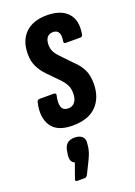

<svg xmlns="http://www.w3.org/2000/svg" viewBox="-143 -555 605 858"><g transform="rotate(-20 159.5 -126.0)"><path d="M136 6Q63 6 35.5 -36Q8 -78 24 -146Q27 -157 37 -157H104Q110 -157 113 -153.5Q116 -150 114 -146Q106 -110 113 -91.5Q120 -73 144 -73Q164 -73 175.5 -88Q187 -103 187 -129Q187 -151 179.5 -167Q172 -183 153 -203L103 -254Q81 -277 68.5 -302.5Q56 -328 56 -363Q56 -427 92.5 -462Q129 -497 194 -497Q261 -497 293 -462.5Q325 -428 314 -364Q312 -352 303 -352H233Q222 -352 224 -364Q229 -389 221.5 -403Q214 -417 195 -417Q177 -417 167 -405Q157 -393 157 -370Q157 -353 163 -339.5Q169 -326 186 -308L234 -258Q263 -231 275.5 -204Q288 -177 288 -139Q288 -73 250 -33.5Q212 6 136 6ZM71 245Q59 245 63 234L88 164Q78 160 73 150.5Q68 141 70 121L73 104Q79 59 124 59Q148 59 160.5 71Q173 83 169 106L167 123Q165 135 161 146.5Q157 158 150 173L120 234Q114 245 106 245Z"/></g></svg>

Font: Sofia Sans Extra Condensed
Style: Bold Italic
Weight: 700
Italic angle: -9°
Designer: Botio Nikoltchev, Ani Petrova
Foundry: lettersoup
Version: Version 4.101